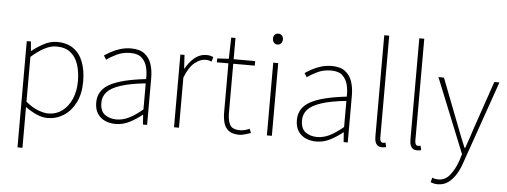

<svg xmlns="http://www.w3.org/2000/svg" viewBox="-60 -968 3663 1386"><g transform="rotate(5 1771.5 -275.0)"><path d="M105 243V-527H135L141 -459H143Q182 -490 228.5 -515Q275 -540 324 -540Q396 -540 443 -506.5Q490 -473 513 -413Q536 -353 536 -271Q536 -182 503.5 -118Q471 -54 418 -20.5Q365 13 302 13Q265 13 224 -4.5Q183 -22 141 -53V46V243ZM305 -20Q361 -20 404.5 -52Q448 -84 473 -141Q498 -198 498 -271Q498 -338 480.5 -391.5Q463 -445 424.5 -476Q386 -507 321 -507Q281 -507 236 -483.5Q191 -460 141 -416V-91Q188 -52 231 -36Q274 -20 305 -20Z M795 13Q754 13 719.5 -2Q685 -17 664 -48.5Q643 -80 643 -130Q643 -218 726 -263.5Q809 -309 987 -329Q989 -372 979.5 -412.5Q970 -453 942 -480Q914 -507 859 -507Q803 -507 758 -485Q713 -463 687 -443L669 -472Q686 -484 714.5 -500Q743 -516 780.5 -528Q818 -540 861 -540Q923 -540 958.5 -512.5Q994 -485 1008.5 -440Q1023 -395 1023 -341V0H993L988 -70H985Q945 -37 896.5 -12Q848 13 795 13ZM798 -20Q845 -20 890 -42.5Q935 -65 987 -109V-298Q873 -286 805.5 -263.5Q738 -241 709 -208.5Q680 -176 680 -131Q680 -70 715 -45Q750 -20 798 -20Z M1218 0V-527H1248L1254 -428H1256Q1282 -476 1320 -508Q1358 -540 1405 -540Q1419 -540 1431 -538Q1443 -536 1456 -529L1447 -496Q1434 -501 1425 -503Q1416 -505 1400 -505Q1365 -505 1325 -473.5Q1285 -442 1254 -364V0Z M1693 13Q1644 13 1617 -6Q1590 -25 1579.5 -59.5Q1569 -94 1569 -140V-494H1485V-522L1569 -527L1573 -681H1604V-527H1760V-494H1604V-135Q1604 -84 1621 -52Q1638 -20 1696 -20Q1711 -20 1730 -25Q1749 -30 1763 -37L1775 -7Q1752 1 1729.5 7Q1707 13 1693 13Z M1891 0V-527H1927V0ZM1910 -660Q1894 -660 1884 -671Q1874 -682 1874 -701Q1874 -718 1884 -728.5Q1894 -739 1910 -739Q1925 -739 1935.5 -728.5Q1946 -718 1946 -701Q1946 -682 1935.5 -671Q1925 -660 1910 -660Z M2249 13Q2208 13 2173.5 -2Q2139 -17 2118 -48.5Q2097 -80 2097 -130Q2097 -218 2180 -263.5Q2263 -309 2441 -329Q2443 -372 2433.5 -412.5Q2424 -453 2396 -480Q2368 -507 2313 -507Q2257 -507 2212 -485Q2167 -463 2141 -443L2123 -472Q2140 -484 2168.5 -500Q2197 -516 2234.5 -528Q2272 -540 2315 -540Q2377 -540 2412.5 -512.5Q2448 -485 2462.5 -440Q2477 -395 2477 -341V0H2447L2442 -70H2439Q2399 -37 2350.5 -12Q2302 13 2249 13ZM2252 -20Q2299 -20 2344 -42.5Q2389 -65 2441 -109V-298Q2327 -286 2259.5 -263.5Q2192 -241 2163 -208.5Q2134 -176 2134 -131Q2134 -70 2169 -45Q2204 -20 2252 -20Z M2726 13Q2709 13 2697 5.5Q2685 -2 2678.5 -18Q2672 -34 2672 -59V-794H2708V-53Q2708 -37 2714 -28.5Q2720 -20 2730 -20Q2733 -20 2737 -20.5Q2741 -21 2749 -22L2756 9Q2749 10 2743 11.5Q2737 13 2726 13Z M2980 13Q2963 13 2951 5.5Q2939 -2 2932.5 -18Q2926 -34 2926 -59V-794H2962V-53Q2962 -37 2968 -28.5Q2974 -20 2984 -20Q2987 -20 2991 -20.5Q2995 -21 3003 -22L3010 9Q3003 10 2997 11.5Q2991 13 2980 13Z M3149 244Q3136 244 3122 241Q3108 238 3098 233L3107 200Q3115 204 3127 206.5Q3139 209 3151 209Q3201 209 3235 166.5Q3269 124 3291 61L3306 12L3088 -527H3128L3261 -183Q3274 -149 3289.5 -109.5Q3305 -70 3320 -35H3325Q3338 -70 3351 -109.5Q3364 -149 3375 -183L3493 -527H3530L3320 74Q3307 115 3284 154Q3261 193 3228 218.5Q3195 244 3149 244Z"/></g></svg>

Font: Noto Sans KR Thin Thin
Style: Regular
Weight: 250
Version: Version 2.004-H2;hotconv 1.0.118;makeotfexe 2.5.65603